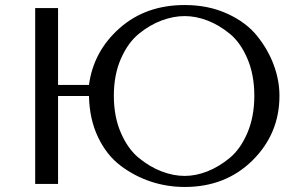

<svg xmlns="http://www.w3.org/2000/svg" viewBox="-20 -732 1192 764"><path d="M211 -394H334Q352 -528 456 -620Q560 -712 715 -712Q809 -712 884.5 -677.5Q960 -643 1003.5 -588.5Q1047 -534 1069.5 -473Q1092 -412 1092 -351Q1092 -200 985 -94Q878 12 715 12Q645 12 580 -9.5Q515 -31 459.5 -73Q404 -115 370 -186.5Q336 -258 334 -350H211V0H120V-700H211ZM715 -668Q670 -668 623 -650.5Q576 -633 532.5 -597.5Q489 -562 461 -498Q433 -434 433 -351Q433 -268 461 -203.5Q489 -139 532.5 -103.5Q576 -68 623 -50Q670 -32 715 -32Q759 -32 805 -50Q851 -68 894 -103.5Q937 -139 964.5 -203.5Q992 -268 992 -351Q992 -434 964.5 -498.5Q937 -563 894 -598Q851 -633 805 -650.5Q759 -668 715 -668Z"/></svg>

Font: Tenor Sans
Style: Regular
Weight: 400
Designer: Denis Masharov
Foundry: Denis Masharov
Version: Version 1.1